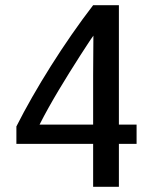

<svg xmlns="http://www.w3.org/2000/svg" viewBox="-20 -714 605 738"><path d="M505 -161H437V4H338V-161H43V-228C115 -371 227 -550 338 -694H437V-235H505ZM339 -577C327 -561 300 -518 288 -500C233 -414 175 -320 132 -235H338V-426C338 -435 339 -575 339 -577Z"/></svg>

Font: Repo Medium
Style: Regular
Weight: 500
Designer: Stefan Peev
Foundry: Context Ltd
Version: Version 1.502